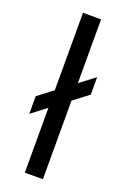

<svg xmlns="http://www.w3.org/2000/svg" viewBox="-143 -777 540 824"><g transform="rotate(20 127.0 -365.0)"><path d="M17.6 -243.9 237.4 -411.4V-491.1L17.6 -324.3ZM85.9 -730V0H168.4V-730Z"/></g></svg>

Font: Secuela Black
Style: Regular
Weight: 900
Designer: Fernando Haro
Foundry: deFharo
Version: Version 1.704